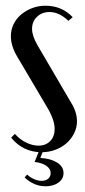

<svg xmlns="http://www.w3.org/2000/svg" viewBox="-20 -523 296 671"><path d="M219 -450Q205 -464 188 -472.5Q171 -481 153 -481Q127 -481 109.5 -464.5Q92 -448 92 -422Q92 -398 111 -365L228 -165Q249 -132 249 -99Q249 -77 239 -57Q229 -37 212.5 -22.5Q196 -8 173.5 0.5Q151 9 125 9Q93 9 66 -4Q39 -17 19 -42L32 -55Q50 -35 72 -24.5Q94 -14 114 -14Q140 -14 155.5 -30Q171 -46 171 -72Q171 -105 143 -151L42 -322Q18 -361 18 -396Q18 -419 27.5 -438.5Q37 -458 53.5 -472Q70 -486 92 -494.5Q114 -503 139 -503Q196 -503 234 -463ZM75 87Q85 97 99 103Q113 109 126 109Q140 109 148.5 101.5Q157 94 157 82Q157 67 142 56.5Q127 46 101 43L119 -2H133L121 29Q157 31 179.5 45Q202 59 202 82Q202 102 184.5 115Q167 128 139 128Q118 128 99 119.5Q80 111 66 97Z"/></svg>

Font: Moniqa SemBd Narrow Heading
Style: Regular
Weight: 600
Width: 4
Designer: Rajesh Rajput
Foundry: Rajesh Rajput
Version: Version 1.000